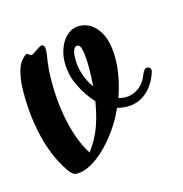

<svg xmlns="http://www.w3.org/2000/svg" viewBox="-62 -377 423 444"><g transform="rotate(-15 149.5 -154.5)"><path d="M297.9 -169.9Q288.1 -141.6 268.6 -125.7Q249 -109.9 224.1 -109.9Q211.4 -109.9 199.7 -113.3Q187.5 -85.9 171.4 -63.5Q155.3 -41 137.9 -24.7Q120.6 -8.3 103.5 0.7Q86.4 9.8 71.8 9.8Q64.9 9.8 60.5 6.1Q56.2 2.4 50.8 -4.9Q44.9 -13.7 36.1 -29.8Q27.3 -45.9 19.3 -70.1Q11.2 -94.2 5.6 -127.2Q0 -160.2 0 -202.6Q0 -222.7 2.2 -236.1Q4.4 -249.5 7.3 -258.3Q10.3 -267.1 13.7 -272.2Q17.1 -277.3 20 -280.3Q22.9 -283.2 25.4 -285.4Q27.8 -287.6 29.8 -287.6Q32.7 -287.6 35.2 -284.9Q37.6 -282.2 40 -282.2Q42 -282.2 45.9 -284.7Q49.8 -287.1 54 -290Q58.1 -293 62.3 -295.4Q66.4 -297.9 68.8 -297.9Q71.3 -297.9 73.5 -295.2Q75.7 -292.5 75.7 -285.6Q75.7 -278.8 74.7 -273.2Q73.7 -267.6 72.5 -259.5Q71.3 -251.5 70.3 -239.7Q69.3 -228 69.3 -209.5Q69.3 -154.8 80.6 -107.4Q91.8 -60.1 111.8 -29.8Q116.7 -36.6 122.8 -46.1Q128.9 -55.7 135 -68.8Q141.1 -82 146.2 -99.9Q151.4 -117.7 155.3 -141.1Q146.5 -150.4 137.9 -162.8Q129.4 -175.3 122.1 -190.9Q115.7 -204.1 112.8 -218Q109.9 -231.9 109.9 -244.6Q109.9 -259.8 114 -273.4Q118.2 -287.1 125.2 -297.1Q132.3 -307.1 142.1 -313Q151.9 -318.8 163.1 -318.8Q189.9 -318.8 207.8 -294.7Q225.6 -270.5 225.6 -227.1Q225.6 -202.6 220.9 -179.4Q216.3 -156.2 208.5 -134.3Q217.3 -131.8 225.1 -131.8Q242.7 -131.8 256.8 -142.1Q271 -152.3 278.8 -172.9Q283.2 -185.1 291 -185.1Q293.9 -185.1 296.6 -183.1Q299.3 -181.2 299.3 -177.2Q299.3 -174.3 297.9 -169.9ZM135.7 -244.1Q135.7 -228 141.8 -209.7Q147.9 -191.4 159.2 -175.3Q160.2 -185.1 160.6 -196Q161.1 -207 161.1 -219.2Q161.1 -243.7 158.2 -260Q155.3 -276.4 147.5 -275.9Q143.6 -275.9 141.1 -272.7Q138.7 -269.5 137.5 -264.6Q136.2 -259.8 136 -254.4Q135.7 -249 135.7 -244.1Z"/></g></svg>

Font: Engagement
Style: Regular
Weight: 400
Designer: Astigmatic (AOETI)
Foundry: Astigmatic (AOETI)
Version: Version 1.000